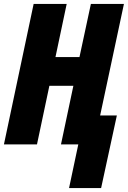

<svg xmlns="http://www.w3.org/2000/svg" viewBox="-25 -734 653 976"><path d="M326 222H489L569 -147H484L605 -714H437L379 -444H257L314 -714H146L-5 0H163L226 -298H348L285 0H373Z"/></svg>

Font: Noto Sans UI Condensed Black
Style: Italic
Weight: 900
Width: 3
Italic angle: -192°
Designer: Monotype Design Team
Foundry: Monotype Imaging Inc.
Version: Version 1.901